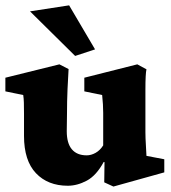

<svg xmlns="http://www.w3.org/2000/svg" viewBox="-22 -681 637 715"><path d="M523.4 -100.6 589.8 -87.9V-39.1L400.4 13.7L366.2 -2L367.2 -77.1L364.3 -78.1Q336.9 -27.3 301.3 -8.3Q265.6 10.7 230.5 10.7Q156.2 10.7 111.8 -36.1Q67.4 -83 67.4 -174.8V-257.8Q67.4 -282.2 66.9 -298.8Q66.4 -315.4 64.5 -327.1L-2 -340.8V-391.6L199.2 -441.4L233.4 -423.8Q231.4 -395.5 229.5 -349.6Q227.5 -303.7 227.5 -258.8L226.6 -192.4Q226.6 -147.5 245.6 -125Q264.6 -102.5 300.8 -102.5Q317.4 -102.5 334 -111.8Q350.6 -121.1 362.3 -139.6V-213.9Q362.3 -243.2 362.3 -260.7Q362.3 -278.3 361.3 -292.5Q360.4 -306.6 358.4 -327.1L292 -340.8V-391.6L489.3 -441.4L523.4 -422.9Q521.5 -415 520.5 -396Q519.5 -377 519.5 -346.2Q519.5 -315.4 519.5 -272.5V-188.5Q519.5 -184.6 520 -165Q520.5 -145.5 523.4 -100.6ZM257.8 -472.7 89.8 -638.7 235.4 -661.1 332 -497.1Z"/></svg>

Font: Crimson Pro Black
Style: Regular
Weight: 900
Designer: Jacques Le Bailly
Foundry: Baron von Fonthausen
Version: Version 1.003